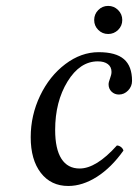

<svg xmlns="http://www.w3.org/2000/svg" viewBox="-20 -614 463 644"><path d="M394 -108.9Q353.5 -51.8 305.2 -21Q256.8 9.8 209 9.8Q150.9 9.8 116.9 -34.2Q83 -78.1 83 -153.8Q83 -227.1 114.5 -293Q146 -358.9 199 -398.9Q252 -439 311 -439Q368.7 -439 395.8 -415.5Q422.9 -392.1 422.9 -342.8Q422.9 -324.2 409.7 -310.5Q396.5 -296.9 378.9 -296.9Q364.3 -296.9 354.2 -306.6Q344.2 -316.4 344.2 -331.1Q344.2 -338.4 349.1 -351.1Q354 -363.8 354 -373Q354 -389.6 341.8 -398.9Q329.6 -408.2 308.1 -408.2Q248 -408.2 206.5 -340.6Q165 -272.9 165 -178.2Q165 -114.3 186 -81.5Q207 -48.8 247.1 -48.8Q302.7 -48.8 372.1 -126Q378.9 -126 385.5 -121.1Q392.1 -116.2 394 -108.9ZM309.6 -513.7Q295.9 -527.3 295.9 -546.9Q295.9 -566.4 309.6 -580.3Q323.2 -594.2 342.8 -594.2Q362.3 -594.2 376.2 -580.3Q390.1 -566.4 390.1 -546.9Q390.1 -527.3 376.2 -513.7Q362.3 -500 342.8 -500Q323.2 -500 309.6 -513.7Z"/></svg>

Font: Common Serif
Style: Italic
Weight: 400
Italic angle: -12°
Designer: Philipp H. Poll, Khaled Hosny
Foundry: Stefan Peev, Context Ltd.
Version: Version 1.026